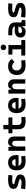

<svg xmlns="http://www.w3.org/2000/svg" viewBox="2526 -3322 806 5899"><g transform="rotate(-90 2929.5 -373.0)"><path d="M252.9 9.8Q193.8 9.8 148.2 6.1Q102.5 2.4 67.9 -4.9L83.5 -131.3Q145 -123.5 187 -119.6Q229 -115.7 252.9 -115.7Q316.9 -115.7 345.5 -124.8Q374 -133.8 374 -153.8Q374 -165.5 366.7 -172.4Q359.4 -179.2 343.3 -184.1L179.7 -232.9Q127.9 -248.5 101.8 -279.3Q75.7 -310.1 75.7 -362.3Q75.7 -445.8 146 -486.6Q216.3 -527.3 359.4 -527.3Q392.6 -527.3 428.5 -524.9Q464.4 -522.5 504.4 -517.6L490.2 -395Q445.8 -398.9 412.6 -400.4Q379.4 -401.9 356.4 -401.9Q282.7 -401.9 249.3 -393.3Q215.8 -384.8 215.8 -365.2Q215.8 -353 222.9 -346.4Q230 -339.8 245.1 -335.4L385.3 -295.4Q452.1 -276.4 485.1 -242.4Q518.1 -208.5 518.1 -153.3Q518.1 -70.8 452.6 -30.5Q387.2 9.8 252.9 9.8Z M924.8 9.8Q790.4 9.8 717.2 -59.8Q644 -129.4 644 -259.8Q644 -386.7 706.2 -457Q768.4 -527.3 881.8 -527.3Q992.6 -527.3 1053.2 -462.4Q1113.8 -397.4 1113.8 -273.4Q1113.8 -238.3 1110.7 -206.5H731V-298.3H983.9Q983.9 -350.5 957.3 -378.4Q930.7 -406.2 882.8 -406.2Q831.1 -406.2 802.5 -369.4Q773.9 -332.5 773.9 -264.6Q773.9 -191.5 816.2 -153.4Q858.5 -115.2 936.5 -115.2Q971.7 -115.2 1005.9 -118.9Q1040 -122.6 1075.7 -128.9L1088.4 -3.9Q1038.8 4.9 997.6 7.3Q956.5 9.8 924.8 9.8Z M1551.8 0V-304.2Q1551.8 -351.1 1532.5 -376.5Q1513.2 -401.9 1477.4 -401.9Q1377.9 -401.9 1377.9 -258.3L1347.7 -423.8H1390.6Q1397.9 -476.1 1426.3 -501.7Q1454.6 -527.3 1512.2 -527.3Q1594.2 -527.3 1639.2 -477.5Q1684.1 -427.7 1684.1 -336.9V0ZM1245.6 0V-517.6H1363.8L1377.9 -408.2V0Z M2160.6 9.8Q2027 9.8 1967.3 -43.9Q1907.7 -97.7 1907.7 -215.8V-283.2H2039.6V-228.5Q2039.6 -169.3 2070 -142.5Q2100.5 -115.7 2170.4 -115.7Q2192.9 -115.7 2218.4 -118.4Q2244 -121.1 2276.9 -125.5L2288.6 -2Q2256.4 3.9 2225.8 6.8Q2195.2 9.8 2160.6 9.8ZM1907.7 -252.4V-673.8H2039.6V-252.4ZM1783.7 -396V-517.6H2269V-396Z M2682.6 9.8Q2548.2 9.8 2475 -59.8Q2401.9 -129.4 2401.9 -259.8Q2401.9 -386.7 2464 -457Q2526.2 -527.3 2639.6 -527.3Q2750.5 -527.3 2811 -462.4Q2871.6 -397.4 2871.6 -273.4Q2871.6 -238.3 2868.5 -206.5H2488.8V-298.3H2741.7Q2741.7 -350.5 2715.1 -378.4Q2688.5 -406.2 2640.6 -406.2Q2588.9 -406.2 2560.3 -369.4Q2531.7 -332.5 2531.7 -264.6Q2531.7 -191.5 2574 -153.4Q2616.3 -115.2 2694.3 -115.2Q2729.6 -115.2 2763.7 -118.9Q2797.9 -122.6 2833.5 -128.9L2846.2 -3.9Q2796.6 4.9 2755.4 7.3Q2714.3 9.8 2682.6 9.8Z M3309.6 0V-304.2Q3309.6 -351.1 3290.3 -376.5Q3271 -401.9 3235.2 -401.9Q3135.7 -401.9 3135.7 -258.3L3105.5 -423.8H3148.4Q3155.8 -476.1 3184.1 -501.7Q3212.4 -527.3 3270 -527.3Q3352.1 -527.3 3397 -477.5Q3441.9 -427.7 3441.9 -336.9V0ZM3003.4 0V-517.6H3121.6L3135.7 -408.2V0Z M3869.1 9.8Q3728 9.8 3650.9 -59.8Q3573.7 -129.4 3573.7 -259.8Q3573.7 -386.7 3644 -457Q3714.3 -527.3 3844.7 -527.3Q3925 -527.3 3982.3 -496.1Q4039.6 -464.8 4063.5 -407.7L3967.8 -331.5Q3946.5 -365.1 3913.3 -383.5Q3880.1 -401.9 3840.8 -401.9Q3780.6 -401.9 3747.2 -366.2Q3713.9 -330.5 3713.9 -264.6Q3713.9 -191.9 3757.3 -153.8Q3800.8 -115.7 3880.9 -115.7Q3915.9 -115.7 3950.9 -119.1Q3985.9 -122.6 4019 -128.4L4032.7 -4.9Q3993.3 3.9 3951.2 6.8Q3909.1 9.8 3869.1 9.8Z M4362.8 0V-488.3H4494.6V0ZM4171.4 0V-122.1H4372.6V0ZM4484.9 0V-122.1H4647.9V0ZM4200.7 -395.5V-517.6H4494.6V-395.5ZM4422.9 -587.4Q4385.3 -587.4 4361.8 -610.8Q4338.4 -634.3 4338.4 -671.9Q4338.4 -709.5 4361.8 -732.9Q4385.3 -756.3 4422.9 -756.3Q4460.4 -756.3 4483.9 -732.9Q4507.3 -709.5 4507.3 -671.9Q4507.3 -634.3 4483.9 -610.8Q4460.4 -587.4 4422.9 -587.4Z M5075.7 4.9 5064.5 -148.4 5062.5 -215.8V-316.9Q5062.5 -358.4 5027.1 -377.7Q4991.7 -397 4921.9 -398.9L4789.6 -402.3L4799.3 -522.5L4912.1 -521Q5052.7 -519 5121.1 -465.6Q5189.5 -412.1 5189.5 -309.6V-118.2L5261.2 -107.4V0ZM4900.4 9.8Q4817.9 9.8 4772 -30.8Q4726.1 -71.3 4726.1 -146Q4726.1 -232.9 4786.1 -279.3Q4846.2 -325.7 4956.5 -325.7Q4999 -325.7 5030 -321.3Q5061 -316.9 5092.8 -307.6L5071.3 -204.6Q5040 -211.9 5015.1 -213.1Q4990.2 -214.4 4962.9 -214.4Q4860.4 -214.4 4860.4 -155.8Q4860.4 -129.4 4878.9 -115.5Q4897.5 -101.6 4933.1 -101.6Q4976.1 -101.6 5004.9 -117.7Q5033.7 -133.8 5048.1 -158.7Q5062.5 -183.6 5062.5 -210V-242.2L5081.1 -109.4H5039.6L5056.6 -125Q5055.2 -80.1 5036.1 -50Q5017.1 -20 4982.7 -5.1Q4948.2 9.8 4900.4 9.8Z M5526.4 9.8Q5467.3 9.8 5421.6 6.1Q5376 2.4 5341.3 -4.9L5356.9 -131.3Q5418.5 -123.5 5460.4 -119.6Q5502.4 -115.7 5526.4 -115.7Q5590.3 -115.7 5618.9 -124.8Q5647.5 -133.8 5647.5 -153.8Q5647.5 -165.5 5640.1 -172.4Q5632.8 -179.2 5616.7 -184.1L5453.1 -232.9Q5401.4 -248.5 5375.2 -279.3Q5349.1 -310.1 5349.1 -362.3Q5349.1 -445.8 5419.4 -486.6Q5489.7 -527.3 5632.8 -527.3Q5666 -527.3 5701.9 -524.9Q5737.8 -522.5 5777.8 -517.6L5763.7 -395Q5719.2 -398.9 5686 -400.4Q5652.8 -401.9 5629.9 -401.9Q5556.2 -401.9 5522.7 -393.3Q5489.3 -384.8 5489.3 -365.2Q5489.3 -353 5496.3 -346.4Q5503.4 -339.8 5518.6 -335.4L5658.7 -295.4Q5725.6 -276.4 5758.5 -242.4Q5791.5 -208.5 5791.5 -153.3Q5791.5 -70.8 5726.1 -30.5Q5660.6 9.8 5526.4 9.8Z"/></g></svg>

Font: Cascadia Code PL
Style: Regular
Weight: 400
Monospace: yes
Designer: Aaron Bell
Foundry: Saja Typeworks
Version: Version 2102.003